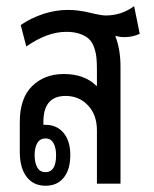

<svg xmlns="http://www.w3.org/2000/svg" viewBox="-20 -593 498 620"><path d="M127 6.8Q87.9 6.8 65.9 -22Q43.9 -50.8 43.9 -103V-198.2Q43.9 -275.9 83.7 -314.9Q123.5 -354 186 -354Q252.9 -354 291 -315.9H293V-369.1Q293 -391.6 291.3 -407.7Q289.6 -423.8 283.7 -440.4Q277.8 -457 267.3 -467Q256.8 -477.1 238.3 -483.6Q219.7 -490.2 193.8 -490.2Q132.8 -490.2 64.9 -442.9L46.9 -512.2Q79.6 -534.7 119.6 -547.9Q159.7 -561 199.2 -561Q232.4 -561 269.8 -552Q307.1 -543 320.8 -543Q372.6 -543 413.1 -573.2L431.2 -483.9Q408.7 -473.1 381.8 -473.1Q367.2 -473.1 354 -477.1L353 -475.1Q369.1 -432.6 369.1 -377.9V0H293V-171.9Q293 -222.2 264.2 -252.7Q235.4 -283.2 191.9 -283.2Q120.1 -283.2 120.1 -199.2V-189.9H127Q163.6 -189.9 185.3 -163.8Q207 -137.7 207 -92.8Q207 -45.9 186 -19.5Q165 6.8 127 6.8ZM127 -37.1Q161.1 -37.1 161.1 -91.8Q161.1 -116.2 152.6 -131.1Q144 -146 127 -146Q109.4 -146 100.6 -131.3Q91.8 -116.7 91.8 -91.8Q91.8 -66.9 100.6 -52Q109.4 -37.1 127 -37.1Z"/></svg>

Font: Noto Sans Thai Looped ExtraCond
Style: Regular
Weight: 400
Width: 2
Designer: Sasikarn Vongin, Ben Mitchell
Foundry: The Fontpad Ltd
Version: Version 1.00